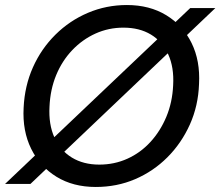

<svg xmlns="http://www.w3.org/2000/svg" viewBox="-33 -732 877 764"><path d="M-13 0 724 -700H824L88 0ZM348 12Q258 12 192 -28.5Q126 -69 91 -140Q56 -211 61 -303Q65 -390 98 -464Q131 -538 187.5 -594Q244 -650 317 -681Q390 -712 472 -712Q562 -712 628.5 -671.5Q695 -631 729.5 -560.5Q764 -490 759 -398Q756 -311 722.5 -236.5Q689 -162 633 -106Q577 -50 504.5 -19Q432 12 348 12ZM362 -77Q422 -77 474 -100.5Q526 -124 565.5 -167Q605 -210 629 -267.5Q653 -325 656 -393Q660 -464 636.5 -515.5Q613 -567 567.5 -594.5Q522 -622 458 -622Q399 -622 347 -598.5Q295 -575 254.5 -532.5Q214 -490 190.5 -433Q167 -376 164 -308Q160 -237 183.5 -185Q207 -133 253 -105Q299 -77 362 -77Z"/></svg>

Font: DM Sans Medium
Style: Italic
Weight: 500
Italic angle: -10°
Designer: Colophon Foundry, Jonny Pinhorn
Foundry: Colophon Foundry
Version: Version 4.004;gftools[0.9.30]